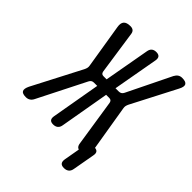

<svg xmlns="http://www.w3.org/2000/svg" viewBox="-300 -874 1159 1159"><g transform="rotate(45 279.5 -295.0)"><path d="M31 -19Q24 -5 12.5 2.5Q1 10 -15 10Q-46 10 -53 -4.5Q-60 -19 -46 -48L116 -360Q121 -370 123 -379Q125 -388 123 -398L77 -681Q72 -711 84.5 -725.5Q97 -740 129 -740Q145 -740 154 -732.5Q163 -725 165 -710L206 -430Q208 -420 213 -415.5Q218 -411 228 -411H254L306 -702Q309 -721 320 -730.5Q331 -740 350 -740Q369 -740 377 -730.5Q385 -721 382 -702L330 -411H358Q368 -411 375.5 -415.5Q383 -420 388 -430L525 -710Q533 -725 544 -732.5Q555 -740 571 -740Q603 -740 611 -725.5Q619 -711 603 -681L456 -397Q451 -387 449 -378Q447 -369 449 -359L497 -69Q511 -68 518 -60Q526 -50 522 -30L497 110Q494 130 482 140Q470 150 450 150Q430 150 422 140Q414 130 417 110L435 8Q430 6 426 3Q417 -4 414 -19L367 -324Q365 -334 359.5 -338.5Q354 -343 344 -343H318L263 -28Q260 -9 248.5 0.5Q237 10 218 10Q199 10 191.5 0.5Q184 -9 187 -28L242 -343H214Q204 -343 197 -338.5Q190 -334 185 -324Z"/></g></svg>

Font: Maple Mono Normal NL
Style: Italic
Weight: 400
Italic angle: -10°
Monospace: yes
Designer: subframe7536
Version: Version 7.000